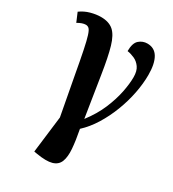

<svg xmlns="http://www.w3.org/2000/svg" viewBox="-194 -645 871 967"><g transform="rotate(30 241.5 -162.0)"><path d="M171 215 154 212 180 -1Q155 -132 139.5 -218Q124 -304 113.5 -355Q103 -406 95 -431Q87 -456 79 -463.5Q71 -471 60 -471Q50 -471 38.5 -467Q27 -463 13 -455L-9 -507Q17 -526 48 -534.5Q79 -543 107 -543Q153 -543 179.5 -520Q206 -497 222 -442Q238 -387 252.5 -293Q267 -199 290 -56Q333 -112 356.5 -168Q380 -224 390 -274Q400 -324 400 -362Q400 -398 385.5 -418.5Q371 -439 350 -448.5Q329 -458 308 -461Q308 -508 328.5 -526Q349 -544 376 -544Q418 -544 438.5 -509Q459 -474 459 -409Q459 -359 448 -302.5Q437 -246 415.5 -190Q394 -134 364 -85.5Q334 -37 296 -2Q308 60 311.5 105.5Q315 151 304 179Q293 207 261.5 216Q230 225 171 215Z"/></g></svg>

Font: Noto Serif ExtraCondensed
Style: Bold
Weight: 700
Width: 2
Designer: Monotype Design Team
Foundry: Monotype Imaging Inc.
Version: Version 2.014; ttfautohint (v1.8.4.7-5d5b)